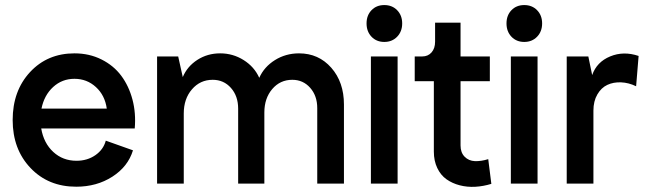

<svg xmlns="http://www.w3.org/2000/svg" viewBox="-20 -722 2541 755"><path d="M279.8 12.2Q169.9 12.2 99.9 -61.5Q29.8 -135.3 29.8 -250Q29.8 -364.7 98.1 -438.5Q166.5 -512.2 272.9 -512.2Q331.1 -512.2 378.9 -488.3Q426.8 -464.4 456.8 -424.1Q486.8 -383.8 501 -330.1Q515.1 -276.4 509.8 -216.8H142.1Q151.9 -159.2 189.5 -124.5Q227.1 -89.8 280.8 -89.8Q323.2 -89.8 355 -111.8Q386.7 -133.8 396 -168.9L502.9 -130.9Q483.4 -66.9 421.9 -27.3Q360.4 12.2 279.8 12.2ZM143.1 -294.9H399.9Q392.6 -347.2 357.2 -379.6Q321.8 -412.1 272.9 -412.1Q224.1 -412.1 189 -379.9Q153.8 -347.7 143.1 -294.9Z M597.7 0V-500H680.7L698.7 -418.9Q716.3 -460.9 756.1 -486.6Q795.9 -512.2 845.7 -512.2Q896 -512.2 938 -485.8Q980 -459.5 999.5 -416Q1018.6 -459 1061 -485.6Q1103.5 -512.2 1155.8 -512.2Q1232.9 -512.2 1282.7 -455.6Q1332.5 -398.9 1332.5 -311V0H1227.5V-296.9Q1227.5 -345.2 1199.7 -376.7Q1171.9 -408.2 1129.4 -408.2Q1081.5 -408.2 1050.5 -371.8Q1019.5 -335.4 1019.5 -279.8V0H916.5V-294.9Q916.5 -344.2 888.2 -376.2Q859.9 -408.2 816.4 -408.2Q767.1 -408.2 734.9 -370.8Q702.6 -333.5 702.6 -275.9V0Z M1438.5 -500H1543.5V0H1438.5ZM1541.7 -577.6Q1522 -557.1 1491.2 -557.1Q1460.4 -557.1 1440.9 -577.6Q1421.4 -598.1 1421.4 -629.9Q1421.4 -661.6 1440.9 -681.9Q1460.4 -702.1 1491.2 -702.1Q1522 -702.1 1541.7 -681.9Q1561.5 -661.6 1561.5 -629.9Q1561.5 -598.1 1541.7 -577.6Z M1912.1 1Q1880.4 10.7 1848.6 12.5Q1816.9 14.2 1787.6 6.6Q1758.3 -1 1735.6 -17.1Q1712.9 -33.2 1699.5 -61.3Q1686 -89.4 1686 -126V-402.8H1610.8V-500H1640.1Q1663.1 -500 1677 -515.9Q1690.9 -531.7 1690.9 -558.1V-632.8H1791V-500H1906.2V-402.8H1791V-149.9Q1791 -122.1 1807.1 -105.7Q1823.2 -89.4 1847.4 -88.4Q1871.6 -87.4 1899.9 -96.2Z M1988.8 -500H2093.8V0H1988.8ZM2092 -577.6Q2072.3 -557.1 2041.5 -557.1Q2010.7 -557.1 1991.2 -577.6Q1971.7 -598.1 1971.7 -629.9Q1971.7 -661.6 1991.2 -681.9Q2010.7 -702.1 2041.5 -702.1Q2072.3 -702.1 2092 -681.9Q2111.8 -661.6 2111.8 -629.9Q2111.8 -598.1 2092 -577.6Z M2208.5 0V-500H2293.5L2308.6 -426.8Q2326.7 -478.5 2379.4 -500.2Q2432.1 -522 2491.2 -502L2481.4 -382.8Q2452.1 -397 2422.1 -398.2Q2392.1 -399.4 2368.2 -388.2Q2344.2 -377 2328.9 -350.6Q2313.5 -324.2 2313.5 -287.1V0Z"/></svg>

Font: Apfel Grotezk Mittel
Style: Regular
Weight: 500
Designer: Luigi Gorlero
Foundry: © 2023, Luigi Gorlero & Collletttivo
Version: Version 2.000;Glyphs 3.2 (3217)